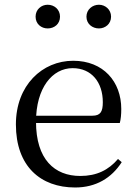

<svg xmlns="http://www.w3.org/2000/svg" viewBox="-20 -792 587 826"><path d="M303.3 14.6C393 14.6 460 -26.3 503.6 -94.3L487.7 -108.1C446.8 -60.3 395.7 -35 325.5 -35C214.4 -35 134.9 -106.4 134.9 -268.7C134.9 -413.6 204.8 -498.8 292.6 -498.8C374.3 -498.8 422.3 -437.4 422.3 -352.3C422.3 -311.7 412.3 -294.2 377.3 -294.2H86.6V-262.9H495.4C499.7 -278.8 501.7 -298.9 501.7 -323.2C501.7 -440.7 424.6 -530.6 294.9 -530.6C162.1 -530.6 48.4 -425.5 48.4 -256.8C48.4 -76.2 154.8 14.6 303.3 14.6ZM185.1 -669.7C213.6 -669.7 238.2 -688.8 238.2 -720.3C238.2 -751.2 213.6 -771.6 185.1 -771.6C157.5 -771.6 133.1 -751.2 133.1 -720.3C133.1 -688.8 157.5 -669.7 185.1 -669.7ZM405.6 -669.7C432.6 -669.7 457.8 -688.8 457.8 -720.3C457.8 -751.2 432.6 -771.6 405.6 -771.6C377.5 -771.6 351.9 -751.2 351.9 -720.3C351.9 -688.8 377.5 -669.7 405.6 -669.7Z"/></svg>

Font: Source Han Serif TW VF
Style: Regular
Weight: 250
Designer: Ryoko NISHIZUKA 西塚涼子 (kana & ideographs); Frank Grießhammer (Latin, Greek & Cyrillic); Wenlong ZHANG 张文龙 (bopomofo); San
Foundry: Adobe
Version: Version 2.002;hotconv 1.1.0;makeotfexe 2.6.0